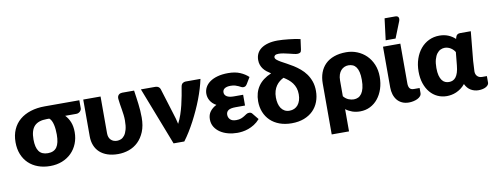

<svg xmlns="http://www.w3.org/2000/svg" viewBox="-72 -1144 4361 1692"><g transform="rotate(-10 2109.0 -298.5)"><path d="M332 -405Q256 -405 220.5 -367.5Q185 -330 185 -248.5Q185 -177 210.2 -142Q235.5 -107 290 -107Q344.5 -107 369.8 -143Q395 -179 395 -256Q395 -277.5 393 -300.5Q391 -323.5 386.2 -344Q381.5 -364.5 373.5 -380.5Q365.5 -396.5 354 -405ZM643 -518.5V-446.5Q643 -440 639.8 -432.8Q636.5 -425.5 630.2 -419.2Q624 -413 615.2 -409Q606.5 -405 596 -405H496.5Q523 -378 538.5 -339.5Q554 -301 554 -249.5Q554 -194 535 -146.8Q516 -99.5 481.2 -65Q446.5 -30.5 398 -11.2Q349.5 8 290.5 8Q231.5 8 182.5 -10Q133.5 -28 98.5 -61.5Q63.5 -95 44.2 -143Q25 -191 25 -251Q25 -314.5 47 -364.5Q69 -414.5 109.5 -448.5Q150 -482.5 206.8 -500.5Q263.5 -518.5 333 -518.5Z M1133 -518.5Q1137.5 -486.5 1142 -456.2Q1146.5 -426 1150 -396Q1153.5 -366 1155.8 -335.8Q1158 -305.5 1158 -274Q1158 -200 1136 -146.8Q1114 -93.5 1078 -59Q1042 -24.5 995.2 -8.2Q948.5 8 899 8Q845.5 8 804.2 -6Q763 -20 735 -45.8Q707 -71.5 692.5 -108Q678 -144.5 678 -189.5V-518.5H833V-189.5Q833 -151 854.2 -130Q875.5 -109 909.5 -109Q927 -109 944.5 -116.2Q962 -123.5 976.2 -142Q990.5 -160.5 999.2 -192.5Q1008 -224.5 1008 -274Q1008 -299.5 1005 -323.8Q1002 -348 998 -372Q994 -396 990 -420.5Q986 -445 983.5 -470.5Q982.5 -484 986 -493Q989.5 -502 996 -507.8Q1002.5 -513.5 1010.5 -516Q1018.5 -518.5 1026 -518.5Z M1727 -518.5Q1718.5 -478 1705 -433.5Q1691.5 -389 1674 -343Q1656.5 -297 1635.2 -250.8Q1614 -204.5 1590.8 -160.2Q1567.5 -116 1542.2 -75.2Q1517 -34.5 1491 0H1395L1194 -518.5H1323Q1339.5 -518.5 1350.8 -510.8Q1362 -503 1366 -491.5L1438 -259Q1446.5 -234 1452.8 -210.2Q1459 -186.5 1464.5 -162.5Q1483 -198 1496.8 -238.5Q1510.5 -279 1520.5 -320.5Q1530.5 -362 1538 -402.2Q1545.5 -442.5 1551 -477Q1554.5 -500 1566.8 -509.2Q1579 -518.5 1594 -518.5Z M2170 -81Q2146 -53.5 2118.8 -36.5Q2091.5 -19.5 2064.5 -10Q2037.5 -0.5 2012 3Q1986.5 6.5 1966 6.5Q1923.5 6.5 1884 -3.8Q1844.5 -14 1814 -34.2Q1783.5 -54.5 1765 -84.2Q1746.5 -114 1746.5 -153Q1746.5 -194.5 1768.5 -223Q1790.5 -251.5 1825.5 -268.5Q1806.5 -278.5 1793.2 -291.5Q1780 -304.5 1771.5 -319Q1763 -333.5 1759 -349.2Q1755 -365 1755 -380Q1755 -410 1769 -436.8Q1783 -463.5 1810.8 -483.5Q1838.5 -503.5 1879.8 -515Q1921 -526.5 1975 -526.5Q2036.5 -526.5 2080.5 -508Q2124.5 -489.5 2155.5 -460L2120.5 -402Q2112 -389 2104.5 -385Q2097 -381 2086.5 -381Q2077 -381 2067.8 -386Q2058.5 -391 2046.5 -396.8Q2034.5 -402.5 2018 -407.5Q2001.5 -412.5 1977.5 -412.5Q1943 -412.5 1924.5 -400.5Q1906 -388.5 1906 -366Q1906 -342.5 1927 -329Q1948 -315.5 1989.5 -315.5H2073V-219H1989.5Q1942.5 -219 1923.2 -205.2Q1904 -191.5 1904 -166Q1904 -140.5 1921.5 -123.2Q1939 -106 1975 -106Q2001.5 -106 2018.8 -112.8Q2036 -119.5 2048.8 -127.8Q2061.5 -136 2072.2 -143Q2083 -150 2097 -150Q2115.5 -150 2125 -136.5Z M2452.5 -106Q2475.5 -106 2494.8 -114.8Q2514 -123.5 2527.8 -140.2Q2541.5 -157 2549 -180.8Q2556.5 -204.5 2556.5 -234.5Q2556.5 -266.5 2548 -291.2Q2539.5 -316 2524.8 -336Q2510 -356 2490.5 -371.8Q2471 -387.5 2449.5 -401Q2430.5 -392 2413.2 -378.2Q2396 -364.5 2382.5 -345.2Q2369 -326 2361 -300.2Q2353 -274.5 2353 -241Q2353 -213 2359 -188.2Q2365 -163.5 2377.2 -145.2Q2389.5 -127 2408.2 -116.5Q2427 -106 2452.5 -106ZM2644 -619Q2641.5 -600.5 2632.5 -594Q2623.5 -587.5 2605.5 -587.5Q2595 -587.5 2575.8 -592Q2556.5 -596.5 2533.5 -602.2Q2510.5 -608 2486.8 -612.5Q2463 -617 2443 -617Q2421.5 -617 2411.8 -610.2Q2402 -603.5 2402 -593Q2402 -580.5 2415.2 -569.2Q2428.5 -558 2450.2 -545.5Q2472 -533 2499.8 -518.5Q2527.5 -504 2556.5 -485.8Q2585.5 -467.5 2613.2 -444.2Q2641 -421 2662.8 -390.8Q2684.5 -360.5 2697.8 -322.8Q2711 -285 2711 -237.5Q2711 -185.5 2694 -140.8Q2677 -96 2644 -63.2Q2611 -30.5 2562.8 -12Q2514.5 6.5 2452.5 6.5Q2392.5 6.5 2344.2 -11.2Q2296 -29 2262.5 -61.2Q2229 -93.5 2211 -138Q2193 -182.5 2193 -236Q2193 -313 2231.2 -369.2Q2269.5 -425.5 2348.5 -458.5Q2329 -470.5 2312.2 -483.8Q2295.5 -497 2283.2 -513Q2271 -529 2263.8 -548.8Q2256.5 -568.5 2256.5 -593.5Q2256.5 -625 2269 -650.8Q2281.5 -676.5 2306.5 -694.8Q2331.5 -713 2368.5 -723.2Q2405.5 -733.5 2454.5 -733.5Q2475 -733.5 2501 -731.8Q2527 -730 2554.5 -727Q2582 -724 2608.5 -720Q2635 -716 2656.5 -711Z M2936 -150Q2955.5 -126 2980 -116Q3004.5 -106 3027 -106Q3048.5 -106 3066.5 -114.5Q3084.5 -123 3097.8 -141.8Q3111 -160.5 3118.5 -190.5Q3126 -220.5 3126 -263.5Q3126 -304.5 3119.2 -332.5Q3112.5 -360.5 3100 -377.8Q3087.5 -395 3070 -402.5Q3052.5 -410 3031.5 -410Q3012 -410 2994.8 -402.5Q2977.5 -395 2964.2 -380Q2951 -365 2943.5 -342.8Q2936 -320.5 2936 -291ZM2781 -291Q2781 -344.5 2797 -388Q2813 -431.5 2844.5 -462.5Q2876 -493.5 2923 -510.2Q2970 -527 3031.5 -527Q3082.5 -527 3128.8 -508.5Q3175 -490 3210 -455.8Q3245 -421.5 3265.5 -372.8Q3286 -324 3286 -263.5Q3286 -205 3269.8 -155.5Q3253.5 -106 3224.2 -69.5Q3195 -33 3154.2 -12.5Q3113.5 8 3064 8Q3026 8 2994 -3.2Q2962 -14.5 2936 -34.5V164.5H2781Z M3360.5 -518.5H3515.5V-163Q3515.5 -134 3526.5 -119Q3537.5 -104 3564 -104H3615V-59Q3615 -43 3604.5 -31Q3594 -19 3577.5 -11Q3561 -3 3540.8 1.2Q3520.5 5.5 3501 5.5Q3466.5 5.5 3440 -6.8Q3413.5 -19 3396 -40.5Q3378.5 -62 3369.5 -91.2Q3360.5 -120.5 3360.5 -154ZM3393.5 -570 3417.5 -762.5H3512.5Q3533.5 -762.5 3540.5 -750.2Q3547.5 -738 3540.5 -717L3482 -570Z M3984.5 -360.5Q3978 -371.5 3968.5 -381.2Q3959 -391 3947.2 -398.5Q3935.5 -406 3921.8 -410.2Q3908 -414.5 3893.5 -414.5Q3874.5 -414.5 3856.2 -406Q3838 -397.5 3823.5 -378.5Q3809 -359.5 3800 -328.2Q3791 -297 3791 -252Q3791 -211.5 3798.2 -184.5Q3805.5 -157.5 3817.8 -141Q3830 -124.5 3846 -117.8Q3862 -111 3880 -111Q3898.5 -111 3914 -117.8Q3929.5 -124.5 3941.5 -140Q3953.5 -155.5 3961.5 -180.8Q3969.5 -206 3973 -243ZM4217 -104.5V-45Q4217 -35.5 4210.5 -26.5Q4204 -17.5 4192 -10.2Q4180 -3 4162.8 1.2Q4145.5 5.5 4124 5.5Q4086.5 5.5 4055.2 -13Q4024 -31.5 4005.5 -70.5Q3987.5 -48.5 3966.8 -33.5Q3946 -18.5 3924.5 -9.2Q3903 0 3881.5 4Q3860 8 3840.5 8Q3795.5 8 3757.2 -9.8Q3719 -27.5 3691 -60.8Q3663 -94 3647 -141.2Q3631 -188.5 3631 -247.5Q3631 -309.5 3648.8 -361.2Q3666.5 -413 3697.8 -450.2Q3729 -487.5 3772 -508Q3815 -528.5 3865.5 -528.5Q3909.5 -528.5 3945 -513.8Q3980.5 -499 4006.5 -474L4012 -492.5Q4021 -518.5 4050 -518.5H4146L4121 -257.5Q4121 -233.5 4118.5 -210.2Q4116 -187 4116 -163.5Q4116 -148.5 4120.8 -137.5Q4125.5 -126.5 4133.8 -119Q4142 -111.5 4152.5 -108Q4163 -104.5 4174.5 -104.5Z"/></g></svg>

Font: Lato 2
Style: Regular
Weight: 900
Designer: Lukasz Dziedzic with Adam Twardoch and Botio Nikoltchev
Foundry: tyPoland Lukasz Dziedzic
Version: Version 2.015; 2015-08-06; http://www.latofonts.com/